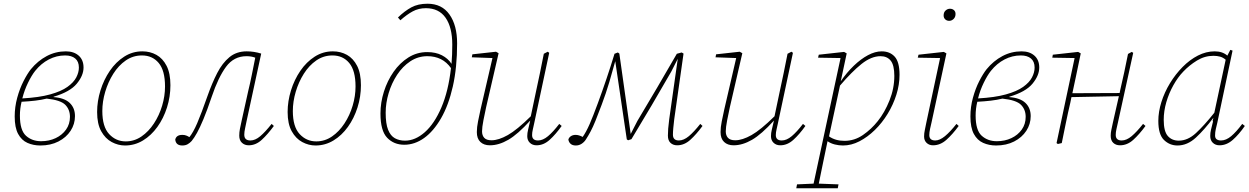

<svg xmlns="http://www.w3.org/2000/svg" viewBox="-20 -769 6716 1032"><path d="M169 -388Q150 -364 130.5 -324Q111 -284 100 -240Q190 -245 249.5 -261.5Q309 -278 342.5 -302Q376 -326 390 -353Q404 -380 404 -406Q404 -438 384.5 -454.5Q365 -471 330 -471Q284 -471 242.5 -449.5Q201 -428 169 -388ZM197 13Q159 13 127.5 -1Q96 -15 77.5 -49Q59 -83 59 -143Q59 -194 72.5 -243.5Q86 -293 106.5 -333Q127 -373 146 -397Q183 -442 231 -467.5Q279 -493 334 -493Q377 -493 403 -470Q429 -447 429 -406Q429 -363 392.5 -319Q356 -275 268 -249V-247Q326 -243 354.5 -216Q383 -189 383 -145Q383 -102 359.5 -66Q336 -30 294 -8.5Q252 13 197 13ZM87 -148Q87 -69 119.5 -39.5Q152 -10 201 -10Q244 -10 279 -26.5Q314 -43 335 -72.5Q356 -102 356 -141Q356 -180 331 -205.5Q306 -231 231 -239Q203 -232 169 -228Q135 -224 96 -222Q87 -185 87 -148Z M652 13Q615 13 580.5 -5.5Q546 -24 524 -63.5Q502 -103 502 -167Q502 -225 520 -283Q538 -341 570.5 -388.5Q603 -436 647.5 -464.5Q692 -493 745 -493Q787 -493 821 -474Q855 -455 875.5 -415Q896 -375 896 -311Q896 -249 877.5 -191Q859 -133 826 -87Q793 -41 748.5 -14Q704 13 652 13ZM656 -9Q702 -9 740.5 -35.5Q779 -62 807.5 -105.5Q836 -149 851.5 -201Q867 -253 867 -304Q867 -390 833 -430.5Q799 -471 743 -471Q695 -471 656 -444Q617 -417 589 -372.5Q561 -328 545.5 -275.5Q530 -223 530 -172Q530 -88 566.5 -48.5Q603 -9 656 -9Z M960 13Q925 13 922 -19Q928 -44 960 -44Q972 -44 981 -40.5Q990 -37 996 -33L998 -32Q1018 -56 1040 -107Q1062 -158 1096 -255Q1120 -323 1147.5 -376.5Q1175 -430 1213 -461.5Q1251 -493 1306 -493Q1345 -493 1384 -481L1306 -121Q1302 -100 1297.5 -80Q1293 -60 1293 -45Q1293 -14 1326 -14Q1352 -14 1379 -37Q1406 -60 1440 -103L1452 -92Q1419 -47 1387 -17.5Q1355 12 1317 12Q1295 12 1280.5 -1.5Q1266 -15 1266 -40Q1266 -58 1269.5 -76Q1273 -94 1279 -121L1314 -279Q1325 -324 1334 -369Q1343 -414 1352 -459Q1331 -467 1305 -467Q1237 -467 1195 -410Q1153 -353 1118 -249Q1093 -175 1073.5 -128.5Q1054 -82 1039 -55Q1024 -28 1010 -11Q1001 -1 989 6Q977 13 960 13Z M1676 13Q1639 13 1604.5 -5.5Q1570 -24 1548 -63.5Q1526 -103 1526 -167Q1526 -225 1544 -283Q1562 -341 1594.5 -388.5Q1627 -436 1671.5 -464.5Q1716 -493 1769 -493Q1811 -493 1845 -474Q1879 -455 1899.5 -415Q1920 -375 1920 -311Q1920 -249 1901.5 -191Q1883 -133 1850 -87Q1817 -41 1772.5 -14Q1728 13 1676 13ZM1680 -9Q1726 -9 1764.5 -35.5Q1803 -62 1831.5 -105.5Q1860 -149 1875.5 -201Q1891 -253 1891 -304Q1891 -390 1857 -430.5Q1823 -471 1767 -471Q1719 -471 1680 -444Q1641 -417 1613 -372.5Q1585 -328 1569.5 -275.5Q1554 -223 1554 -172Q1554 -88 1590.5 -48.5Q1627 -9 1680 -9Z M2053 -163Q2053 -104 2066 -71.5Q2079 -39 2102.5 -26Q2126 -13 2157 -13Q2212 -13 2263.5 -58.5Q2315 -104 2352.5 -191.5Q2390 -279 2404 -403Q2359 -467 2277 -467Q2227 -467 2185.5 -439.5Q2144 -412 2114.5 -367Q2085 -322 2069 -268.5Q2053 -215 2053 -163ZM2153 9Q2097 9 2061 -28.5Q2025 -66 2025 -159Q2025 -218 2043.5 -276.5Q2062 -335 2095.5 -383Q2129 -431 2175 -460Q2221 -489 2276 -489Q2322 -489 2355 -472Q2388 -455 2407 -426Q2409 -451 2410 -476.5Q2411 -502 2411 -529Q2411 -622 2375 -673.5Q2339 -725 2269 -725Q2230 -725 2198.5 -708Q2167 -691 2132 -660L2119 -675Q2155 -710 2191 -729.5Q2227 -749 2278 -749Q2355 -749 2396 -691Q2437 -633 2437 -536Q2437 -406 2414 -304.5Q2391 -203 2350.5 -133Q2310 -63 2259.5 -27Q2209 9 2153 9Z M2613 12Q2581 12 2562 -6Q2543 -24 2543 -59Q2543 -85 2549.5 -117Q2556 -149 2563 -181L2627 -457L2516 -461L2519 -477L2646 -491L2660 -483L2593 -193Q2586 -162 2578.5 -123Q2571 -84 2571 -63Q2571 -41 2583 -28Q2595 -15 2622 -15Q2660 -15 2709.5 -43Q2759 -71 2833 -144L2861 -277Q2872 -327 2882.5 -378Q2893 -429 2903 -480L2924 -491L2932 -485L2851 -105Q2848 -90 2844 -73.5Q2840 -57 2840 -43Q2840 -14 2872 -14Q2898 -14 2925.5 -37Q2953 -60 2986 -103L2999 -92Q2967 -47 2934.5 -17.5Q2902 12 2864 12Q2842 12 2828 -1.5Q2814 -15 2814 -37Q2814 -54 2818.5 -72Q2823 -90 2830 -121Q2763 -47 2712 -17.5Q2661 12 2613 12Z M3075 13Q3057 13 3047 4Q3037 -5 3035 -19Q3038 -30 3048.5 -37Q3059 -44 3074 -44Q3091 -44 3112 -33Q3131 -60 3149.5 -102.5Q3168 -145 3193 -213Q3217 -278 3240 -346Q3263 -414 3283 -480L3301 -487L3309 -481L3370 -49L3406 -119Q3459 -208 3512.5 -298.5Q3566 -389 3618 -480L3644 -487L3654 -481L3604 -128Q3601 -103 3599 -81.5Q3597 -60 3597 -45Q3597 -14 3629 -14Q3655 -14 3682.5 -37Q3710 -60 3744 -103L3756 -92Q3723 -47 3690.5 -17.5Q3658 12 3620 12Q3598 12 3584 -1Q3570 -14 3570 -40Q3570 -59 3571.5 -77.5Q3573 -96 3577 -128L3623 -453L3588 -384Q3536 -293 3482.5 -202.5Q3429 -112 3374 -21L3356 -15L3349 -20L3287 -440Q3273 -388 3255 -327.5Q3237 -267 3214 -206Q3195 -155 3181 -120.5Q3167 -86 3154.5 -62.5Q3142 -39 3129 -19Q3120 -5 3106 4Q3092 13 3075 13Z M3923 12Q3891 12 3872 -6Q3853 -24 3853 -59Q3853 -85 3859.5 -117Q3866 -149 3873 -181L3937 -457L3826 -461L3829 -477L3956 -491L3970 -483L3903 -193Q3896 -162 3888.5 -123Q3881 -84 3881 -63Q3881 -41 3893 -28Q3905 -15 3932 -15Q3970 -15 4019.5 -43Q4069 -71 4143 -144L4171 -277Q4182 -327 4192.5 -378Q4203 -429 4213 -480L4234 -491L4242 -485L4161 -105Q4158 -90 4154 -73.5Q4150 -57 4150 -43Q4150 -14 4182 -14Q4208 -14 4235.5 -37Q4263 -60 4296 -103L4309 -92Q4277 -47 4244.5 -17.5Q4212 12 4174 12Q4152 12 4138 -1.5Q4124 -15 4124 -37Q4124 -54 4128.5 -72Q4133 -90 4140 -121Q4073 -47 4022 -17.5Q3971 12 3923 12Z M4713 -467Q4663 -467 4610.5 -425Q4558 -383 4495 -309L4436 -36Q4470 -12 4519 -12Q4573 -12 4618.5 -43.5Q4664 -75 4698 -118Q4735 -164 4761 -229Q4787 -294 4787 -361Q4787 -419 4767.5 -443Q4748 -467 4713 -467ZM4511 13Q4489 13 4467 7.5Q4445 2 4428 -10Q4413 61 4402 115Q4391 169 4381 218L4487 222L4483 243H4260L4264 222L4353 218L4498 -457L4377 -459L4381 -475L4517 -490L4531 -482L4499 -332Q4531 -379 4569 -415.5Q4607 -452 4645.5 -472.5Q4684 -493 4719 -493Q4763 -493 4789 -464.5Q4815 -436 4815 -367Q4815 -314 4798 -260Q4781 -206 4751 -157Q4721 -108 4682 -70Q4643 -32 4599.5 -9.5Q4556 13 4511 13Z M4947 -35Q4947 -53 4951 -70.5Q4955 -88 4959 -110L5033 -457L4913 -459L4917 -475L5053 -490L5067 -482L4987 -111Q4983 -95 4979 -76Q4975 -57 4975 -43Q4975 -14 5007 -14Q5031 -14 5059 -37Q5087 -60 5121 -103L5133 -92Q5100 -47 5067 -17.5Q5034 12 4995 12Q4974 12 4960.5 -1Q4947 -14 4947 -35ZM5082 -657Q5069 -657 5060.5 -665Q5052 -673 5052 -686Q5052 -703 5062.5 -712.5Q5073 -722 5086 -722Q5099 -722 5107.5 -714.5Q5116 -707 5116 -694Q5116 -677 5105.5 -667Q5095 -657 5082 -657Z M5306 -388Q5287 -364 5267.5 -324Q5248 -284 5237 -240Q5327 -245 5386.5 -261.5Q5446 -278 5479.5 -302Q5513 -326 5527 -353Q5541 -380 5541 -406Q5541 -438 5521.5 -454.5Q5502 -471 5467 -471Q5421 -471 5379.5 -449.5Q5338 -428 5306 -388ZM5334 13Q5296 13 5264.5 -1Q5233 -15 5214.5 -49Q5196 -83 5196 -143Q5196 -194 5209.5 -243.5Q5223 -293 5243.5 -333Q5264 -373 5283 -397Q5320 -442 5368 -467.5Q5416 -493 5471 -493Q5514 -493 5540 -470Q5566 -447 5566 -406Q5566 -363 5529.5 -319Q5493 -275 5405 -249V-247Q5463 -243 5491.5 -216Q5520 -189 5520 -145Q5520 -102 5496.5 -66Q5473 -30 5431 -8.5Q5389 13 5334 13ZM5224 -148Q5224 -69 5256.5 -39.5Q5289 -10 5338 -10Q5381 -10 5416 -26.5Q5451 -43 5472 -72.5Q5493 -102 5493 -141Q5493 -180 5468 -205.5Q5443 -231 5368 -239Q5340 -232 5306 -228Q5272 -224 5233 -222Q5224 -185 5224 -148Z M5666 5 5659 0 5756 -457 5636 -459 5639 -475 5775 -490 5789 -482 5763 -357 5744 -268 5998 -269 6001 -284Q6024 -382 6043 -479L6063 -490L6071 -485L5989 -111Q5985 -93 5981 -75.5Q5977 -58 5977 -44Q5977 -14 6009 -14Q6035 -14 6062.5 -37Q6090 -60 6124 -103L6137 -92Q6104 -47 6071.5 -17.5Q6039 12 6000 12Q5978 12 5964 -1Q5950 -14 5950 -39Q5950 -55 5953.5 -71Q5957 -87 5962 -111L5994 -252L5739 -247L5733 -217Q5720 -162 5709 -108Q5698 -54 5687 0Z M6235 -125Q6235 -63 6257 -38Q6279 -13 6316 -13Q6364 -13 6408 -53.5Q6452 -94 6507 -163L6568 -448Q6554 -460 6538 -464.5Q6522 -469 6502 -469Q6455 -469 6413.5 -443.5Q6372 -418 6340 -384Q6311 -354 6287 -311Q6263 -268 6249 -220Q6235 -172 6235 -125ZM6535 12Q6513 12 6499 -1.5Q6485 -15 6485 -38Q6485 -55 6489 -71.5Q6493 -88 6500 -116L6498 -119L6502 -136Q6454 -72 6408 -29.5Q6362 13 6309 13Q6267 13 6236.5 -16.5Q6206 -46 6206 -119Q6206 -168 6222.5 -220.5Q6239 -273 6268.5 -321.5Q6298 -370 6336.5 -409Q6375 -448 6419 -470.5Q6463 -493 6509 -493Q6551 -493 6577 -470L6593 -501L6605 -497L6523 -109Q6519 -93 6515 -75.5Q6511 -58 6511 -41Q6511 -26 6520 -20Q6529 -14 6543 -14Q6570 -14 6597.5 -37Q6625 -60 6657 -103L6671 -92Q6639 -46 6606 -17Q6573 12 6535 12Z"/></svg>

Font: Source Serif 4 SmText ExtraLight
Style: Italic
Weight: 200
Italic angle: -12°
Designer: Frank Grießhammer
Foundry: Adobe
Version: Version 4.005;hotconv 1.1.0;makeotfexe 2.6.0